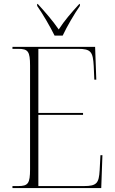

<svg xmlns="http://www.w3.org/2000/svg" viewBox="-20 -951 584 971"><path d="M256 -771H297C318 -816 356 -881 384 -921V-931H381C340 -886 306 -847 277 -802C246 -847 212 -886 171 -931H168V-921C196 -881 234 -816 256 -771ZM43 0H492L498 -166H488L484 -90C480 -25 470 -10 404 -10H174V-370H400V-380H174V-704H374C440 -704 450 -689 454 -617L457 -548H467L461 -714H43V-704H72C122 -704 132 -691 132 -619V-95C132 -23 122 -10 72 -10H43Z"/></svg>

Font: Noto Serif Display SemiCondensed ExtraLight
Style: Regular
Weight: 200
Width: 4
Designer: Monotype Design Team
Foundry: Monotype Imaging Inc.
Version: Version 2.009